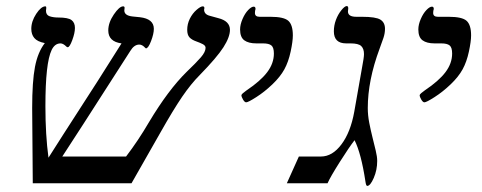

<svg xmlns="http://www.w3.org/2000/svg" viewBox="-20 -609 1602 638"><path d="M383.8 -464.8Q339.8 -470.7 339.8 -507.8Q339.8 -533.7 358.2 -560.8Q376.5 -587.9 389.2 -587.9Q394 -587.9 394 -583L393.1 -574.2Q393.1 -557.1 420.9 -554.2L444.8 -551.8Q491.2 -546.4 491.2 -513.2Q491.2 -496.6 481.9 -472.4Q472.7 -448.2 464.8 -448.2L462.4 -450.2Q452.6 -460.9 442.9 -460.9Q425.8 -460.9 413.1 -439.9L257.3 -197.3L187 -88.9H398.9Q439.5 -142.1 475.1 -203.1Q539.1 -310.1 600.1 -370.1Q631.8 -400.4 647.5 -418.5Q663.1 -436.5 663.1 -450.2Q663.1 -457.5 653.6 -462.4Q644 -467.3 632.8 -471.2Q617.2 -476.6 609.6 -484.9Q602.1 -493.2 602.1 -509.8Q602.1 -529.3 610.8 -546.9Q619.6 -564.5 633.1 -576.2Q646.5 -587.9 653.8 -587.9Q659.2 -587.9 659.2 -582L658.2 -577.1Q658.2 -561 678.2 -556.2L705.1 -548.8Q744.1 -539.1 744.1 -509.8Q744.1 -485.8 722.4 -451.9Q700.7 -418 644 -359.9Q614.7 -330.6 585.2 -287.4Q555.7 -244.1 513.2 -168.9L417 0H88.9L86.9 -250Q86.9 -337.9 96.2 -386.7Q105.5 -435.5 128.9 -465.8Q104 -470.7 94 -482.7Q84 -494.6 84 -513.2Q84 -538.1 100.3 -563Q116.7 -587.9 130.9 -587.9Q133.8 -587.9 133.8 -583L132.8 -573.2Q132.8 -559.1 145 -554.9Q157.2 -550.8 173.8 -550.8Q206.5 -550.8 217.8 -542.2Q229 -533.7 229 -516.1Q229 -499.5 220.2 -475.8Q211.4 -452.1 205.1 -452.1Q202.6 -452.1 200.7 -454.1Q189.9 -464.8 181.2 -464.8Q162.1 -464.8 151.6 -442.9Q141.1 -420.9 136 -374.5Q130.9 -328.1 130.9 -255.9Q130.9 -160.6 141.1 -85L189.9 -161.6Q322.8 -366.7 383.8 -464.8Z M832 -464.8Q805.7 -464.8 791.7 -475.1Q777.8 -485.4 777.8 -511.2Q777.8 -527.3 785.9 -545.9Q793.9 -564.5 804.7 -575.7Q815.4 -586.9 823.2 -586.9Q829.1 -586.9 829.1 -579.1Q827.1 -573.2 827.1 -565.9Q827.1 -553.2 842.8 -553.2H878.9Q923.3 -553.2 938.2 -539.8Q953.1 -526.4 953.1 -491.2Q953.1 -471.7 945.8 -437.5Q938.5 -403.3 924.8 -378.4Q911.1 -353.5 885 -328.6Q858.9 -303.7 831.8 -286.4Q804.7 -269 797.9 -269Q793 -269 787.6 -278.1Q782.2 -287.1 782.2 -293Q783.7 -297.9 799.8 -309.1Q845.7 -339.8 867.9 -369.1Q890.1 -398.4 890.1 -431.2Q890.1 -451.2 881.8 -458Q873.5 -464.8 854 -464.8Z M1200.2 8.8Q1196.3 8.8 1194.3 -5.9Q1180.2 -99.1 1158.2 -143.1Q1140.6 -120.6 1109.1 -70.8Q1077.6 -21 1068.4 0H933.1L973.1 -88.9H1046.4Q1084.5 -88.9 1114.7 -129.4Q1145 -169.9 1157.2 -237.8L1183.1 -384.8Q1189.5 -418 1189.5 -429.2Q1189.5 -447.3 1180.2 -456.1Q1170.9 -464.8 1145 -464.8H1130.4Q1089.4 -464.8 1089.4 -504.9Q1089.4 -524.4 1096.2 -542.7Q1103 -561 1114.3 -575Q1125.5 -588.9 1132.3 -588.9Q1137.2 -588.9 1137.2 -581.1L1136.2 -570.8Q1136.2 -553.2 1164.1 -553.2H1183.1Q1229 -553.2 1244.1 -543.7Q1259.3 -534.2 1259.3 -513.2Q1259.3 -498.5 1254.2 -483.2Q1249 -467.8 1241.2 -446.8Q1202.1 -341.8 1202.1 -250Q1202.1 -226.1 1207 -200.9Q1211.9 -175.8 1217.8 -152.3Q1223.6 -128.9 1228.5 -108.6Q1233.4 -88.4 1233.4 -74.2Q1233.4 -43.9 1221.9 -17.6Q1210.4 8.8 1200.2 8.8Z M1424.3 -464.8Q1397.9 -464.8 1384 -475.1Q1370.1 -485.4 1370.1 -511.2Q1370.1 -527.3 1378.2 -545.9Q1386.2 -564.5 1397 -575.7Q1407.7 -586.9 1415.5 -586.9Q1421.4 -586.9 1421.4 -579.1Q1419.4 -573.2 1419.4 -565.9Q1419.4 -553.2 1435.1 -553.2H1471.2Q1515.6 -553.2 1530.5 -539.8Q1545.4 -526.4 1545.4 -491.2Q1545.4 -471.7 1538.1 -437.5Q1530.8 -403.3 1517.1 -378.4Q1503.4 -353.5 1477.3 -328.6Q1451.2 -303.7 1424.1 -286.4Q1397 -269 1390.1 -269Q1385.3 -269 1379.9 -278.1Q1374.5 -287.1 1374.5 -293Q1376 -297.9 1392.1 -309.1Q1438 -339.8 1460.2 -369.1Q1482.4 -398.4 1482.4 -431.2Q1482.4 -451.2 1474.1 -458Q1465.8 -464.8 1446.3 -464.8Z"/></svg>

Font: Tinos
Style: Italic
Weight: 400
Italic angle: -16.333°
Designer: Steve Matteson
Foundry: Monotype Imaging Inc.
Version: Version 1.32